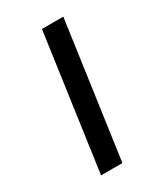

<svg xmlns="http://www.w3.org/2000/svg" viewBox="-141 -586 552 646"><g transform="rotate(-30 135.5 -263.0)"><path d="M140 0H57L131 -526H214Z"/></g></svg>

Font: FiraGO Book
Style: Italic
Weight: 350
Italic angle: -8°
Designer: bBox Type GmbH
Foundry: bBox Type GmbH
Version: Version 1.001